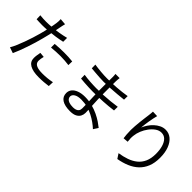

<svg xmlns="http://www.w3.org/2000/svg" viewBox="108 -1750 2754 2754"><g transform="rotate(45 1485.0 -372.5)"><path d="M443 -787Q438 -770 433 -746Q428 -722 425 -707Q418 -671 408.5 -623.5Q399 -576 387.5 -524Q376 -472 362 -422Q349 -369 330 -306.5Q311 -244 290 -181Q269 -118 247 -62Q225 -6 206 36L118 6Q141 -33 164.5 -87.5Q188 -142 210.5 -204Q233 -266 252.5 -327.5Q272 -389 286 -441Q296 -476 305 -515Q314 -554 322 -591.5Q330 -629 335.5 -660.5Q341 -692 344 -712Q347 -733 348 -756Q349 -779 347 -795ZM221 -620Q277 -620 341.5 -625.5Q406 -631 473 -642Q540 -653 602 -669V-590Q540 -576 472 -566Q404 -556 338.5 -550.5Q273 -545 220 -545Q187 -545 159 -546.5Q131 -548 104 -549L101 -627Q137 -623 165.5 -621.5Q194 -620 221 -620ZM537 -482Q577 -486 624.5 -488.5Q672 -491 720 -491Q764 -491 808.5 -489Q853 -487 893 -482L891 -406Q853 -411 810 -414.5Q767 -418 723 -418Q676 -418 629.5 -415.5Q583 -413 537 -408ZM558 -239Q552 -215 548 -192Q544 -169 544 -149Q544 -131 550.5 -114.5Q557 -98 575 -85Q593 -72 626.5 -64Q660 -56 713 -56Q762 -56 812 -61Q862 -66 908 -76L905 5Q865 11 816 15Q767 19 712 19Q594 19 531 -17.5Q468 -54 468 -128Q468 -157 472.5 -186Q477 -215 483 -246Z M1543 -794Q1541 -781 1539.5 -765Q1538 -749 1537 -727Q1537 -712 1536.5 -682Q1536 -652 1536 -614.5Q1536 -577 1536 -539Q1536 -501 1536 -469Q1536 -419 1538 -364Q1540 -309 1543 -257Q1546 -205 1548 -162Q1550 -119 1550 -94Q1550 -59 1533.5 -27Q1517 5 1478.5 25.5Q1440 46 1374 46Q1266 46 1209 8.5Q1152 -29 1152 -101Q1152 -147 1179.5 -181Q1207 -215 1259 -234.5Q1311 -254 1383 -254Q1462 -254 1531.5 -235.5Q1601 -217 1659 -189Q1717 -161 1762 -130.5Q1807 -100 1836 -76L1790 -5Q1756 -37 1711.5 -69Q1667 -101 1614.5 -128Q1562 -155 1501.5 -171.5Q1441 -188 1373 -188Q1301 -188 1263.5 -164Q1226 -140 1226 -105Q1226 -83 1240 -64.5Q1254 -46 1285 -35Q1316 -24 1365 -24Q1394 -24 1418 -31.5Q1442 -39 1456.5 -58Q1471 -77 1471 -111Q1471 -140 1469.5 -186.5Q1468 -233 1466 -285.5Q1464 -338 1462.5 -387Q1461 -436 1461 -469Q1461 -503 1461 -538.5Q1461 -574 1461 -609Q1461 -644 1461.5 -676Q1462 -708 1462 -734Q1462 -746 1461 -765Q1460 -784 1458 -794ZM1160 -685Q1185 -681 1218 -677Q1251 -673 1287.5 -669.5Q1324 -666 1357.5 -664.5Q1391 -663 1416 -663Q1511 -663 1610.5 -670Q1710 -677 1807 -693L1806 -620Q1751 -614 1686 -608Q1621 -602 1552.5 -598Q1484 -594 1417 -594Q1382 -594 1334 -597Q1286 -600 1239.5 -604Q1193 -608 1161 -611ZM1155 -473Q1182 -469 1215 -465Q1248 -461 1283 -459Q1318 -457 1350 -455.5Q1382 -454 1407 -454Q1480 -454 1548.5 -457.5Q1617 -461 1683.5 -467.5Q1750 -474 1815 -484L1814 -409Q1764 -402 1714.5 -397.5Q1665 -393 1615.5 -390Q1566 -387 1514.5 -385.5Q1463 -384 1406 -384Q1372 -384 1327.5 -386Q1283 -388 1237.5 -391Q1192 -394 1156 -398Z M2309 -789Q2301 -761 2293.5 -724.5Q2286 -688 2279.5 -648.5Q2273 -609 2268.5 -573Q2264 -537 2262 -511Q2278 -549 2304 -589Q2330 -629 2366 -662.5Q2402 -696 2444.5 -717Q2487 -738 2534 -738Q2601 -738 2652.5 -696Q2704 -654 2733 -577Q2762 -500 2762 -395Q2762 -291 2731 -214.5Q2700 -138 2644 -85Q2588 -32 2510.5 1Q2433 34 2340 50L2293 -22Q2374 -34 2444.5 -58.5Q2515 -83 2568 -125.5Q2621 -168 2650.5 -234Q2680 -300 2680 -394Q2680 -473 2662 -534.5Q2644 -596 2609 -631Q2574 -666 2521 -666Q2474 -666 2431 -636Q2388 -606 2352.5 -558.5Q2317 -511 2295 -456.5Q2273 -402 2268 -353Q2264 -324 2264.5 -296Q2265 -268 2270 -230L2193 -224Q2189 -252 2185.5 -293Q2182 -334 2182 -383Q2182 -418 2185.5 -461.5Q2189 -505 2193.5 -549.5Q2198 -594 2203.5 -635Q2209 -676 2213 -706Q2216 -729 2218 -750.5Q2220 -772 2221 -792Z"/></g></svg>

Font: Noto Sans JP Thin
Style: Regular
Weight: 400
Version: Version 2.004-H2;hotconv 1.0.118;makeotfexe 2.5.65603